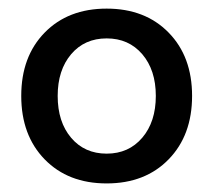

<svg xmlns="http://www.w3.org/2000/svg" viewBox="-20 -425 500 450"><path d="M115.2 -200.2Q115.2 -139.2 146.7 -102.1Q178.2 -64.9 230 -64.9Q281.7 -64.9 313.5 -102.3Q345.2 -139.6 345.2 -200.2Q345.2 -260.7 313.5 -297.9Q281.7 -335 230 -335Q178.2 -335 146.7 -297.9Q115.2 -260.7 115.2 -200.2ZM84.7 -51.5Q29.8 -107.9 29.8 -200.2Q29.8 -292.5 84.7 -348.6Q139.6 -404.8 230 -404.8Q320.3 -404.8 375.2 -348.6Q430.2 -292.5 430.2 -200.2Q430.2 -107.9 375.2 -51.5Q320.3 4.9 230 4.9Q139.6 4.9 84.7 -51.5Z"/></svg>

Font: Nikodecs
Style: Medium
Weight: 500
Version: Version 0.29